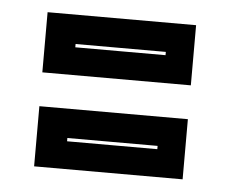

<svg xmlns="http://www.w3.org/2000/svg" viewBox="-35 -505 488 407"><g transform="rotate(5 209.0 -302.0)"><path d="M51 -138V-266H367V-138ZM116 -197H308V-204H116ZM51 -338V-466H367V-338ZM116 -397H308V-404H116Z"/></g></svg>

Font: Tourney Thin ExtraBold
Style: Regular
Weight: 800
Version: Version 1.015